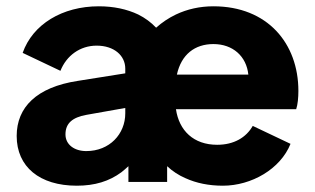

<svg xmlns="http://www.w3.org/2000/svg" viewBox="-20 -578 1001 610"><path d="M224 12C281 12 327 -2 366 -31C373 -37 381 -43 388 -50V0H511V-50C528 -34 548 -21 569 -12C604 4 644 12 688 12C779 12 871 -41 903 -121L783 -178C762 -141 723 -118 670 -118C595 -118 549 -163 539 -231H921C926 -246 928 -268 928 -289C928 -440 830 -558 658 -558C615 -558 575 -549 539 -532C516 -521 495 -507 476 -490C460 -507 441 -521 419 -532C383 -549 341 -558 294 -558C178 -558 84 -501 52 -410L172 -353C191 -401 234 -433 287 -433C343 -433 378 -401 378 -360V-345L227 -321C96 -301 33 -237 33 -146C33 -48 106 12 224 12ZM542 -341C556 -405 599 -438 658 -438C720 -438 763 -399 769 -341ZM254 -98C217 -98 188 -118 188 -151C188 -187 211 -205 254 -213L378 -235V-218C378 -152 328 -98 254 -98Z"/></svg>

Font: Plus Jakarta Sans ExtraBold
Style: Regular
Weight: 800
Designer: Gumpita Rahayu
Foundry: Tokotype
Version: Version 2.071;gftools[0.9.30]